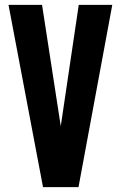

<svg xmlns="http://www.w3.org/2000/svg" viewBox="-20 -770 497 790"><path d="M304 -750H442L303 0H157L15 -750H153L230 -251Z"/></svg>

Font: Mohave Bold
Style: Regular
Weight: 700
Designer: Gumpita Rahayu
Foundry: Tokotype
Version: Version 2.002;PS 002.002;hotconv 1.0.88;makeotf.lib2.5.64775